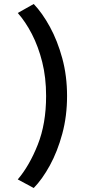

<svg xmlns="http://www.w3.org/2000/svg" viewBox="-20 -776 445 962"><path d="M316 -295Q316 -194 292 -105.5Q268 -17 230 52.5Q192 122 149 166L69 123Q127 55 169 -50.5Q211 -156 211 -295Q211 -388 191.5 -465.5Q172 -543 140 -605Q108 -667 69 -711L149 -756Q192 -711 230 -641.5Q268 -572 292 -484Q316 -396 316 -295Z"/></svg>

Font: Reem Kufi Ink
Style: Regular
Weight: 400
Designer: Khaled Hosny
Version: Version 1.7